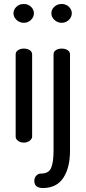

<svg xmlns="http://www.w3.org/2000/svg" viewBox="-20 -719 433 968"><path d="M100 -474Q118 -474 130 -466Q142 -458 142 -445V-30Q142 -19 129.5 -9.5Q117 0 100 0Q83 0 71 -9Q59 -18 59 -30V-445Q59 -458 71 -466Q83 -474 100 -474ZM100 -699Q121 -699 136 -685Q151 -671 151 -652Q151 -633 136 -618.5Q121 -604 100 -604Q79 -604 63.5 -618.5Q48 -633 48 -652Q48 -671 63 -685Q78 -699 100 -699ZM291 -699Q312 -699 327 -685Q342 -671 342 -652Q342 -633 327 -618.5Q312 -604 291 -604Q270 -604 254.5 -618.5Q239 -633 239 -652Q239 -671 254 -685Q269 -699 291 -699ZM333 -445V40Q333 127 299 178Q265 229 196 229Q153 229 153 193Q153 177 163 166.5Q173 156 187 156Q226 156 238 127Q250 98 250 40V-445Q250 -458 261.5 -466Q273 -474 291 -474Q309 -474 321 -466Q333 -458 333 -445Z"/></svg>

Font: Dosis
Style: Medium
Weight: 500
Designer: Edgar Tolentino, Pablo Impallari, Igino Marini
Foundry: Edgar Tolentino, Pablo Impallari, Igino Marini
Version: Version 1.007